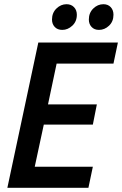

<svg xmlns="http://www.w3.org/2000/svg" viewBox="-20 -892 580 912"><path d="M15 0 162 -690H540L519 -590H249L208 -396H440L421 -300H188L145 -100H421L400 0ZM227 -799Q227 -831 248 -851.5Q269 -872 296 -872Q318 -872 331.5 -858Q345 -844 345 -822Q345 -790 323.5 -770Q302 -750 276 -750Q253 -750 240 -764Q227 -778 227 -799ZM402 -799Q402 -831 423 -851.5Q444 -872 471 -872Q493 -872 506 -858Q519 -844 519 -822Q519 -790 498 -770Q477 -750 450 -750Q428 -750 415 -764Q402 -778 402 -799Z"/></svg>

Font: Radio Canada Condensed Medium
Style: Italic
Weight: 500
Width: 3
Italic angle: -12°
Designer: Charles Daoud, Etienne Aubert Bonn, Alexandre Saumier Demers, Jacques Le Bailly
Foundry: Radio-Canada
Version: Version 2.104; ttfautohint (v1.8.4.7-5d5b);gftools[0.9.28.de